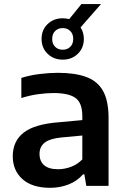

<svg xmlns="http://www.w3.org/2000/svg" viewBox="-20 -910 618 940"><path d="M225.5 9.5Q137.5 9.5 90 -33Q42.5 -75.5 42.5 -145Q42.5 -219 96 -260.8Q149.5 -302.5 268.5 -311.5L383 -322V-341Q383 -406.5 349.5 -430.5Q316 -454.5 242 -454.5Q208.5 -454.5 166.5 -448.8Q124.5 -443 84.5 -430V-528.5Q125 -541.5 173.2 -547.5Q221.5 -553.5 263 -553.5Q347.5 -553.5 402.8 -533Q458 -512.5 484.8 -464.2Q511.5 -416 511.5 -332V0H402.5L393 -56.5H386.5Q358.5 -24 316.2 -7.2Q274 9.5 225.5 9.5ZM173.5 -156.5Q173.5 -121 196 -101.2Q218.5 -81.5 264.5 -81.5Q295.5 -81.5 326.5 -92.8Q357.5 -104 383 -129.5V-246.5L280 -237Q222.5 -231 198 -211Q173.5 -191 173.5 -156.5ZM287 -618Q242.5 -618 213 -646.8Q183.5 -675.5 183.5 -719.5Q183.5 -763.5 213 -792Q242.5 -820.5 287 -820.5Q303.5 -820.5 319 -816.5L378.5 -890H474.5L374.5 -776Q390.5 -751 390.5 -719.5Q390.5 -675.5 361.2 -646.8Q332 -618 287 -618ZM287 -666.5Q309.5 -666.5 324 -680.8Q338.5 -695 338.5 -719.5Q338.5 -744 324 -758.2Q309.5 -772.5 287 -772.5Q264.5 -772.5 250 -758.2Q235.5 -744 235.5 -719.5Q235.5 -695 250 -680.8Q264.5 -666.5 287 -666.5Z"/></svg>

Font: Encode Sans Semi Expanded SemiBold
Style: Regular
Weight: 600
Width: 6
Designer: Multiple Designers
Foundry: Impallari Type
Version: Version 3.000; ttfautohint (v1.8.3) -l 8 -r 50 -G 200 -x 14 